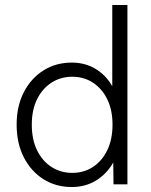

<svg xmlns="http://www.w3.org/2000/svg" viewBox="-20 -742 608 773"><path d="M269 11Q205 11 155 -20.5Q105 -52 76 -108.5Q47 -165 47 -240Q47 -315 76 -371Q105 -427 155 -458.5Q205 -490 269 -490Q323 -490 365 -464.5Q407 -439 432 -395V-722H493V0H437L436 -88Q410 -42 367 -15.5Q324 11 269 11ZM271 -46Q318 -46 354.5 -70Q391 -94 412 -137.5Q433 -181 433 -240Q433 -299 412 -342Q391 -385 354.5 -409Q318 -433 271 -433Q224 -433 187 -409Q150 -385 129 -342Q108 -299 108 -240Q108 -181 129 -137.5Q150 -94 187 -70Q224 -46 271 -46Z"/></svg>

Font: Zen Kaku Gothic Antique
Style: Regular
Weight: 400
Designer: Yoshimichi Ohira
Foundry: Positype
Version: Version 1.001